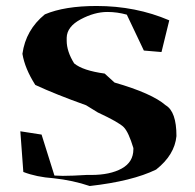

<svg xmlns="http://www.w3.org/2000/svg" viewBox="-20 -676 652 642"><path d="M280 -54Q224 -73 159 -80Q102 -84 58 -101L48 -237L119 -226L162 -89L190 -88Q222 -88 269 -91H285Q348 -91 387 -112.5Q426 -134 426 -177V-181Q410 -234 394 -250.5Q378 -267 307 -300L268 -324Q167 -360 98 -392Q63 -447 55 -496Q66 -576 130 -628Q196 -656 303 -656Q434 -656 546 -608L520 -502L461 -507L404 -627Q372 -636 339 -636Q296 -636 250 -611.5Q204 -587 203 -550V-540Q203 -504 228 -464Q257 -440 330 -430L363 -400Q488 -364 534 -324Q570 -303 570 -221Q564 -158 502 -109Q422 -70 280 -54Z"/></svg>

Font: Xiangcui Kesong Xiangcui Kesong
Style: Regular
Weight: 400
Version: Version 1.501;March 28, 2024;FontCreator 14.0.0.2814 64-bit